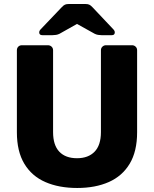

<svg xmlns="http://www.w3.org/2000/svg" viewBox="-20 -925 765 955"><path d="M364 10Q273 10 205.5 -19.5Q138 -49 101 -110.5Q64 -172 64 -267V-675Q64 -686 71 -693Q78 -700 89 -700H218Q229 -700 236.5 -693Q244 -686 244 -675V-268Q244 -203 275 -170.5Q306 -138 363 -138Q419 -138 450.5 -170.5Q482 -203 482 -268V-675Q482 -686 489.5 -693Q497 -700 507 -700H637Q647 -700 654.5 -693Q662 -686 662 -675V-267Q662 -172 625 -110.5Q588 -49 521 -19.5Q454 10 364 10ZM191 -750Q175 -750 175 -764Q175 -772 183 -780L286 -888Q296 -899 303.5 -902Q311 -905 321 -905H406Q416 -905 423.5 -902Q431 -899 441 -888L543 -780Q551 -772 551 -764Q551 -750 536 -750H485Q477 -750 468 -751.5Q459 -753 451 -757L363 -806L276 -757Q268 -753 259 -751.5Q250 -750 241 -750Z"/></svg>

Font: DVN-Rubik
Style: Bold
Weight: 700
Designer: Hubert and Fischer
Foundry: Hubert & Fischer
Version: Version 2.102